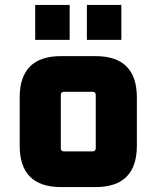

<svg xmlns="http://www.w3.org/2000/svg" viewBox="-20 -760 636 780"><path d="M60 -168V-364Q60 -532 228 -532H368Q536 -532 536 -364V-168Q536 0 368 0H228Q60 0 60 -168ZM227 -158Q227 -145 240 -145H356Q369 -145 369 -158V-374Q369 -387 356 -387H240Q227 -387 227 -374ZM123 -598V-740H263V-598ZM333 -598V-740H473V-598Z"/></svg>

Font: Oxanium ExtraBold
Style: Regular
Weight: 800
Designer: Severin Meyer
Version: Version 2.000